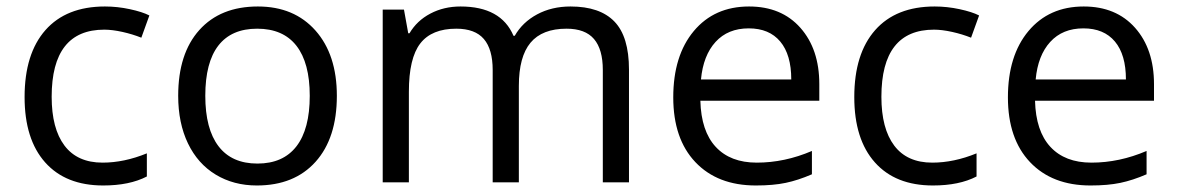

<svg xmlns="http://www.w3.org/2000/svg" viewBox="-20 -565 3648 595"><path d="M299.8 9.8Q183.6 9.8 119.9 -61.8Q56.2 -133.3 56.2 -264.2Q56.2 -398.4 120.8 -471.7Q185.5 -544.9 305.2 -544.9Q343.8 -544.9 382.3 -536.6Q420.9 -528.3 442.9 -517.1L418 -448.2Q391.1 -459 359.4 -466.1Q327.6 -473.1 303.2 -473.1Q140.1 -473.1 140.1 -265.1Q140.1 -166.5 179.9 -113.8Q219.7 -61 297.9 -61Q364.7 -61 435.1 -89.8V-18.1Q381.3 9.8 299.8 9.8Z M1023.9 -268.1Q1023.9 -137.2 958 -63.7Q892.1 9.8 775.9 9.8Q704.1 9.8 648.4 -23.9Q592.8 -57.6 562.5 -120.6Q532.2 -183.6 532.2 -268.1Q532.2 -398.9 597.7 -471.9Q663.1 -544.9 779.3 -544.9Q891.6 -544.9 957.8 -470.2Q1023.9 -395.5 1023.9 -268.1ZM616.2 -268.1Q616.2 -165.5 657.2 -111.8Q698.2 -58.1 777.8 -58.1Q857.4 -58.1 898.7 -111.6Q939.9 -165 939.9 -268.1Q939.9 -370.1 898.7 -423.1Q857.4 -476.1 776.9 -476.1Q697.3 -476.1 656.7 -423.8Q616.2 -371.6 616.2 -268.1Z M1848.1 0V-348.1Q1848.1 -412.1 1820.8 -444.1Q1793.5 -476.1 1735.8 -476.1Q1660.2 -476.1 1624 -432.6Q1587.9 -389.2 1587.9 -298.8V0H1506.8V-348.1Q1506.8 -412.1 1479.5 -444.1Q1452.1 -476.1 1394 -476.1Q1317.9 -476.1 1282.5 -430.4Q1247.1 -384.8 1247.1 -280.8V0H1166V-535.2H1231.9L1245.1 -461.9H1249Q1272 -501 1313.7 -522.9Q1355.5 -544.9 1407.2 -544.9Q1532.7 -544.9 1571.3 -454.1H1575.2Q1599.1 -496.1 1644.5 -520.5Q1689.9 -544.9 1748 -544.9Q1838.9 -544.9 1884 -498.3Q1929.2 -451.7 1929.2 -349.1V0Z M2322.3 9.8Q2203.6 9.8 2135 -62.5Q2066.4 -134.8 2066.4 -263.2Q2066.4 -392.6 2130.1 -468.8Q2193.8 -544.9 2301.3 -544.9Q2401.9 -544.9 2460.4 -478.8Q2519 -412.6 2519 -304.2V-252.9H2150.4Q2152.8 -158.7 2198 -109.9Q2243.2 -61 2325.2 -61Q2411.6 -61 2496.1 -97.2V-24.9Q2453.1 -6.3 2414.8 1.7Q2376.5 9.8 2322.3 9.8ZM2300.3 -477.1Q2235.8 -477.1 2197.5 -435.1Q2159.2 -393.1 2152.3 -318.8H2432.1Q2432.1 -395.5 2397.9 -436.3Q2363.8 -477.1 2300.3 -477.1Z M2871.1 9.8Q2754.9 9.8 2691.2 -61.8Q2627.4 -133.3 2627.4 -264.2Q2627.4 -398.4 2692.1 -471.7Q2756.8 -544.9 2876.5 -544.9Q2915 -544.9 2953.6 -536.6Q2992.2 -528.3 3014.2 -517.1L2989.3 -448.2Q2962.4 -459 2930.7 -466.1Q2898.9 -473.1 2874.5 -473.1Q2711.4 -473.1 2711.4 -265.1Q2711.4 -166.5 2751.2 -113.8Q2791 -61 2869.1 -61Q2936 -61 3006.3 -89.8V-18.1Q2952.6 9.8 2871.1 9.8Z M3359.4 9.8Q3240.7 9.8 3172.1 -62.5Q3103.5 -134.8 3103.5 -263.2Q3103.5 -392.6 3167.2 -468.8Q3231 -544.9 3338.4 -544.9Q3439 -544.9 3497.6 -478.8Q3556.2 -412.6 3556.2 -304.2V-252.9H3187.5Q3189.9 -158.7 3235.1 -109.9Q3280.3 -61 3362.3 -61Q3448.7 -61 3533.2 -97.2V-24.9Q3490.2 -6.3 3451.9 1.7Q3413.6 9.8 3359.4 9.8ZM3337.4 -477.1Q3272.9 -477.1 3234.6 -435.1Q3196.3 -393.1 3189.5 -318.8H3469.2Q3469.2 -395.5 3435.1 -436.3Q3400.9 -477.1 3337.4 -477.1Z"/></svg>

Font: f07686384
Style: Regular
Weight: 400
Foundry: Ascender Corporation
Version: Version 1.10